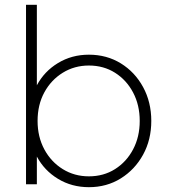

<svg xmlns="http://www.w3.org/2000/svg" viewBox="-20 -765 714 797"><path d="M349 12Q423 12 481.5 -24.5Q540 -61 574 -123Q608 -185 608 -263Q608 -341 574 -403.5Q540 -466 481.5 -502Q423 -538 349 -538Q278 -538 221 -503.5Q164 -469 133 -411V-745H88V0H133V-115Q164 -57 221 -22.5Q278 12 349 12ZM349 -33Q289 -33 240.5 -63Q192 -93 164 -145Q136 -197 136 -263Q136 -330 164 -381.5Q192 -433 240.5 -463Q289 -493 349 -493Q410 -493 457.5 -463Q505 -433 532.5 -381Q560 -329 560 -263Q560 -197 532.5 -145Q505 -93 457.5 -63Q410 -33 349 -33Z"/></svg>

Font: Plus Jakarta Sans ExtraLight
Style: Regular
Weight: 200
Designer: Gumpita Rahayu
Foundry: Tokotype
Version: Version 2.004; ttfautohint (v1.8.3)